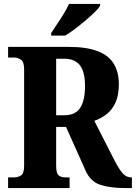

<svg xmlns="http://www.w3.org/2000/svg" viewBox="-20 -951 687 971"><path d="M21 0V-54H53Q71 -54 86.5 -64Q102 -74 102 -113V-600Q102 -639 85.5 -649.5Q69 -660 53 -660H21V-714H324Q418 -714 474.5 -692Q531 -670 556 -627.5Q581 -585 581 -526Q581 -469 564 -432Q547 -395 518.5 -373Q490 -351 457 -340L560 -138Q583 -94 601 -74Q619 -54 642 -54H647V0H611Q535 0 485.5 -17Q436 -34 412 -90L314 -309H264V-113Q264 -74 276.5 -64Q289 -54 309 -54H332V0ZM305 -368Q361 -368 385.5 -405.5Q410 -443 410 -516Q410 -588 384 -621Q358 -654 305 -654H264V-368ZM239 -784Q252 -805 269.5 -830.5Q287 -856 303 -882.5Q319 -909 329 -931H486V-921Q478 -908 458 -888.5Q438 -869 412 -847Q386 -825 359.5 -805Q333 -785 310 -771H239Z"/></svg>

Font: Noto Serif Tamil Condensed ExtraBold
Style: Regular
Weight: 800
Width: 3
Designer: Indian Type Foundry, Tom Grace, and the Monotype Design Team
Foundry: Monotype Imaging Inc.
Version: Version 2.004; ttfautohint (v1.8.4.7-5d5b)